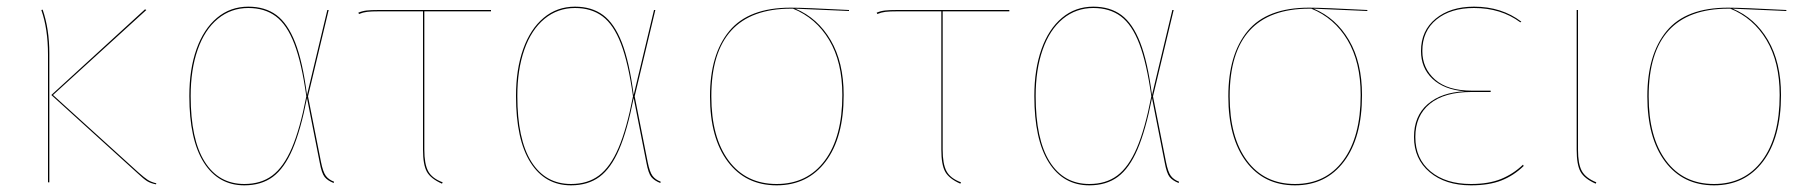

<svg xmlns="http://www.w3.org/2000/svg" viewBox="-20 -547 5448 576"><path d="M139 -262 395 -30Q413 -14 423 -7.5Q433 -1 449 3L448 6Q432 3 421.5 -3.5Q411 -10 393 -27L134 -262L415 -519L419 -517ZM128 -387V0H124V-383Q124 -460 104 -517L108 -518Q128 -460 128 -387Z M901 -262 962 -517H966L904 -258L943 -61Q949 -31 957.5 -19.5Q966 -8 982 -2L981 2Q963 -5 954 -16Q945 -27 939 -60L901 -253Q882 -156 857.5 -99Q833 -42 798.5 -16.5Q764 9 713 9Q635 9 591.5 -59.5Q548 -128 548 -259Q548 -339 569.5 -399.5Q591 -460 631 -493.5Q671 -527 725 -527Q775 -527 809 -502Q843 -477 865.5 -419.5Q888 -362 901 -262ZM552 -259Q552 -129 594 -62Q636 5 713 5Q763 5 797 -20.5Q831 -46 855.5 -103Q880 -160 899 -258Q885 -358 863 -415.5Q841 -473 807.5 -498Q774 -523 725 -523Q673 -523 633.5 -490.5Q594 -458 573 -398Q552 -338 552 -259Z M1253 -513V-98Q1253 -55 1264.5 -33.5Q1276 -12 1308 0L1306 4Q1272 -11 1260.5 -32Q1249 -53 1249 -98V-513H1118Q1094 -513 1081.5 -511.5Q1069 -510 1057 -505L1055 -509Q1067 -514 1080 -515.5Q1093 -517 1117 -517H1453V-513Z M1881 -262 1942 -517H1946L1884 -258L1923 -61Q1929 -31 1937.5 -19.5Q1946 -8 1962 -2L1961 2Q1943 -5 1934 -16Q1925 -27 1919 -60L1881 -253Q1862 -156 1837.5 -99Q1813 -42 1778.5 -16.5Q1744 9 1693 9Q1615 9 1571.5 -59.5Q1528 -128 1528 -259Q1528 -339 1549.5 -399.5Q1571 -460 1611 -493.5Q1651 -527 1705 -527Q1755 -527 1789 -502Q1823 -477 1845.5 -419.5Q1868 -362 1881 -262ZM1532 -259Q1532 -129 1574 -62Q1616 5 1693 5Q1743 5 1777 -20.5Q1811 -46 1835.5 -103Q1860 -160 1879 -258Q1865 -358 1843 -415.5Q1821 -473 1787.5 -498Q1754 -523 1705 -523Q1653 -523 1613.5 -490.5Q1574 -458 1553 -398Q1532 -338 1532 -259Z M2527 -514 2366 -521Q2433 -493 2472 -426.5Q2511 -360 2511 -262Q2511 -134 2457 -62.5Q2403 9 2310 9Q2217 9 2163.5 -62Q2110 -133 2110 -258Q2110 -384 2168 -454Q2226 -524 2352 -524Q2394 -524 2527 -517ZM2359 -521H2353Q2114 -521 2114 -258Q2114 -135 2166 -65Q2218 5 2310 5Q2402 5 2454.5 -65.5Q2507 -136 2507 -262Q2507 -361 2467.5 -427Q2428 -493 2359 -521Z M2808 -513V-98Q2808 -55 2819.5 -33.5Q2831 -12 2863 0L2861 4Q2827 -11 2815.5 -32Q2804 -53 2804 -98V-513H2673Q2649 -513 2636.5 -511.5Q2624 -510 2612 -505L2610 -509Q2622 -514 2635 -515.5Q2648 -517 2672 -517H3008V-513Z M3436 -262 3497 -517H3501L3439 -258L3478 -61Q3484 -31 3492.5 -19.5Q3501 -8 3517 -2L3516 2Q3498 -5 3489 -16Q3480 -27 3474 -60L3436 -253Q3417 -156 3392.5 -99Q3368 -42 3333.5 -16.5Q3299 9 3248 9Q3170 9 3126.5 -59.5Q3083 -128 3083 -259Q3083 -339 3104.5 -399.5Q3126 -460 3166 -493.5Q3206 -527 3260 -527Q3310 -527 3344 -502Q3378 -477 3400.5 -419.5Q3423 -362 3436 -262ZM3087 -259Q3087 -129 3129 -62Q3171 5 3248 5Q3298 5 3332 -20.5Q3366 -46 3390.5 -103Q3415 -160 3434 -258Q3420 -358 3398 -415.5Q3376 -473 3342.5 -498Q3309 -523 3260 -523Q3208 -523 3168.5 -490.5Q3129 -458 3108 -398Q3087 -338 3087 -259Z M4082 -514 3921 -521Q3988 -493 4027 -426.5Q4066 -360 4066 -262Q4066 -134 4012 -62.5Q3958 9 3865 9Q3772 9 3718.5 -62Q3665 -133 3665 -258Q3665 -384 3723 -454Q3781 -524 3907 -524Q3949 -524 4082 -517ZM3914 -521H3908Q3669 -521 3669 -258Q3669 -135 3721 -65Q3773 5 3865 5Q3957 5 4009.5 -65.5Q4062 -136 4062 -262Q4062 -361 4022.5 -427Q3983 -493 3914 -521Z M4544 -482 4541 -480Q4483 -523 4402 -523Q4332 -523 4289.5 -488.5Q4247 -454 4247 -394Q4247 -342 4285 -308.5Q4323 -275 4396 -275H4452V-271H4394Q4313 -271 4269.5 -235.5Q4226 -200 4226 -136Q4226 -71 4271.5 -33Q4317 5 4393 5Q4446 5 4483 -10Q4520 -25 4549 -53L4551 -49Q4521 -20 4484 -5.5Q4447 9 4393 9Q4316 9 4269 -30.5Q4222 -70 4222 -136Q4222 -199 4263 -234.5Q4304 -270 4374 -273Q4312 -278 4277.5 -310.5Q4243 -343 4243 -394Q4243 -455 4287 -491Q4331 -527 4402 -527Q4485 -527 4544 -482Z M4714 -98Q4714 -55 4725.5 -34Q4737 -13 4769 0L4767 4Q4733 -11 4721.5 -32Q4710 -53 4710 -98V-517H4714Z M5339 -514 5178 -521Q5245 -493 5284 -426.5Q5323 -360 5323 -262Q5323 -134 5269 -62.5Q5215 9 5122 9Q5029 9 4975.5 -62Q4922 -133 4922 -258Q4922 -384 4980 -454Q5038 -524 5164 -524Q5206 -524 5339 -517ZM5171 -521H5165Q4926 -521 4926 -258Q4926 -135 4978 -65Q5030 5 5122 5Q5214 5 5266.5 -65.5Q5319 -136 5319 -262Q5319 -361 5279.5 -427Q5240 -493 5171 -521Z"/></svg>

Font: FiraGO Four
Style: Regular
Weight: 100
Designer: bBox Type
Foundry: bBox Type GmbH
Version: Version 1.001